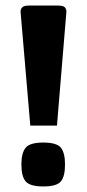

<svg xmlns="http://www.w3.org/2000/svg" viewBox="-20 -665 313 691"><path d="M89 -213 54 -623Q54 -632 60 -638.5Q66 -645 84 -645H188Q208 -645 213.5 -638.5Q219 -632 219 -623L185 -213ZM57 -73Q57 -115 72.5 -133.5Q88 -152 136 -152Q184 -152 199 -133.5Q214 -115 214 -73Q214 -30 199 -12Q184 6 136 6Q88 6 72.5 -12Q57 -30 57 -73Z"/></svg>

Font: Changa SemiBold
Style: Regular
Weight: 600
Designer: Eduardo Rodriguez Tunni
Foundry: Eduardo Rodriguez Tunni
Version: Version 3.002; ttfautohint (v1.8.2)